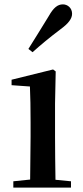

<svg xmlns="http://www.w3.org/2000/svg" viewBox="-20 -859 382 879"><path d="M110 -635 129 -620C166 -653 204 -685 257 -725C294 -752 310 -774 310 -796C310 -823 289 -839 268 -839C244 -839 225 -824 203 -785C166 -724 138 -680 110 -635ZM117 0H305V-29L234 -36C233 -93 232 -177 232 -232V-385L235 -532L223 -541L33 -494V-469L117 -463C119 -414 120 -367 120 -300V-232L118 -37L41 -29V0Z"/></svg>

Font: GenKiMin2 TW SB
Style: Regular
Weight: 600
Version: Version 2.100;PS 2.1;hotconv 16.6.51;makeotf.lib2.5.65220 DE